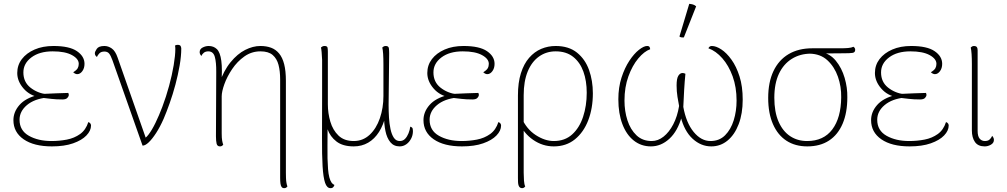

<svg xmlns="http://www.w3.org/2000/svg" viewBox="-20 -752 5257 1002"><path d="M251 12Q157 12 103.5 -25Q50 -62 50 -125Q50 -168 81.5 -204Q113 -240 177 -256L189 -244Q136 -252 103 -290Q70 -328 70 -371Q70 -412 94 -443.5Q118 -475 160.5 -493.5Q203 -512 259 -512Q342 -512 381.5 -485Q421 -458 421 -419Q421 -396 409.5 -380.5Q398 -365 383 -365Q378 -365 372.5 -367.5Q367 -370 362 -375Q380 -386 385.5 -396Q391 -406 391 -419Q391 -445 355.5 -464.5Q320 -484 255 -484Q186 -484 144 -452.5Q102 -421 102 -374Q102 -324 138.5 -295Q175 -266 224 -260L226 -243Q159 -236 120.5 -203.5Q82 -171 82 -127Q82 -71 130.5 -43.5Q179 -16 249 -16Q290 -16 329 -23.5Q368 -31 398 -52.5Q428 -74 441 -115Q449 -112 452 -107Q455 -102 455 -97Q455 -70 431 -45Q407 -20 361.5 -4Q316 12 251 12ZM306 -233Q273 -233 248 -236Q223 -239 205 -241V-262Q242 -264 273.5 -265Q305 -266 336 -267Q339 -263 339 -257Q339 -249 331.5 -241Q324 -233 306 -233Z M724 8 567 -437Q558 -462 549.5 -472.5Q541 -483 525 -483Q508 -483 499 -474Q490 -465 486 -455Q482 -457 478.5 -462Q475 -467 475 -474Q475 -482 485 -497Q495 -512 525 -512Q545 -512 563.5 -499Q582 -486 594 -451L744 -23L723 -26Q737 -26 755 -49.5Q773 -73 791.5 -111Q810 -149 827 -194Q847 -247 862.5 -304Q878 -361 886.5 -412Q895 -463 895 -497Q895 -502 894.5 -507.5Q894 -513 893 -514Q895 -515 898.5 -516.5Q902 -518 907 -518Q920 -518 923 -511Q926 -504 926 -499Q926 -459 917.5 -410Q909 -361 895.5 -310.5Q882 -260 865.5 -213.5Q849 -167 834 -132Q815 -89 794.5 -57.5Q774 -26 756 -9Q738 8 724 8Z M1464 230Q1454 230 1449.5 223.5Q1445 217 1443.5 205Q1442 193 1442 176V-338Q1442 -381 1433.5 -413.5Q1425 -446 1403 -465Q1381 -484 1339 -484Q1293 -484 1255.5 -457.5Q1218 -431 1191.5 -391.5Q1165 -352 1151 -313Q1137 -274 1137 -249V-56Q1137 -31 1139.5 -17.5Q1142 -4 1145 3Q1142 7 1138 9.5Q1134 12 1128 12Q1114 12 1110.5 -2Q1107 -16 1107 -41L1108 -260Q1108 -326 1108.5 -376.5Q1109 -427 1101 -455.5Q1093 -484 1067 -484Q1053 -484 1044 -477Q1035 -470 1031 -460Q1027 -464 1024.5 -469Q1022 -474 1022 -480Q1022 -496 1037.5 -504Q1053 -512 1069 -512Q1095 -512 1112 -495.5Q1129 -479 1135 -434.5Q1141 -390 1135 -307L1123 -313Q1147 -383 1183 -427Q1219 -471 1259.5 -491.5Q1300 -512 1339 -512Q1370 -512 1394.5 -503Q1419 -494 1436.5 -473Q1454 -452 1463 -417Q1472 -382 1472 -330V149Q1472 163 1472.5 177Q1473 191 1475 202.5Q1477 214 1480 221Q1479 223 1474.5 226.5Q1470 230 1464 230Z M1705 230Q1686 230 1676.5 202Q1667 174 1663.5 115.5Q1660 57 1660.5 -34Q1661 -125 1661 -251V-440Q1660 -463 1658.5 -480Q1657 -497 1655 -504Q1658 -507 1662.5 -509.5Q1667 -512 1674 -512Q1688 -512 1689.5 -502.5Q1691 -493 1691 -482Q1691 -448 1691 -413.5Q1691 -379 1691 -345Q1691 -311 1691 -276.5Q1691 -242 1691 -208Q1691 -161 1704 -117Q1717 -73 1746.5 -44.5Q1776 -16 1826 -16Q1874 -16 1909 -48.5Q1944 -81 1962.5 -135Q1981 -189 1981 -251Q1981 -348 1981 -415Q1981 -482 1975 -504Q1977 -506 1981.5 -509Q1986 -512 1993 -512Q2008 -512 2009.5 -500Q2011 -488 2011 -474L2008 -203Q2008 -172 2010 -139Q2012 -106 2018 -78Q2024 -50 2035.5 -33Q2047 -16 2066 -16Q2083 -16 2094 -27.5Q2105 -39 2112 -56.5Q2119 -74 2121 -91Q2126 -90 2130.5 -86Q2135 -82 2135 -68Q2135 -46 2125 -27.5Q2115 -9 2099.5 1.5Q2084 12 2066 12Q2035 12 2017 -10Q1999 -32 1991.5 -68.5Q1984 -105 1984 -150H1993Q1981 -100 1958 -63.5Q1935 -27 1901.5 -7.5Q1868 12 1826 12Q1769 12 1736 -13.5Q1703 -39 1689.5 -77.5Q1676 -116 1676 -154H1690Q1690 -66 1689 7Q1688 80 1692 130.5Q1696 181 1711 202Q1714 206 1717.5 208.5Q1721 211 1725 213Q1725 217 1720 223.5Q1715 230 1705 230Z M2391 12Q2297 12 2243.5 -25Q2190 -62 2190 -125Q2190 -168 2221.5 -204Q2253 -240 2317 -256L2329 -244Q2276 -252 2243 -290Q2210 -328 2210 -371Q2210 -412 2234 -443.5Q2258 -475 2300.5 -493.5Q2343 -512 2399 -512Q2482 -512 2521.5 -485Q2561 -458 2561 -419Q2561 -396 2549.5 -380.5Q2538 -365 2523 -365Q2518 -365 2512.5 -367.5Q2507 -370 2502 -375Q2520 -386 2525.5 -396Q2531 -406 2531 -419Q2531 -445 2495.5 -464.5Q2460 -484 2395 -484Q2326 -484 2284 -452.5Q2242 -421 2242 -374Q2242 -324 2278.5 -295Q2315 -266 2364 -260L2366 -243Q2299 -236 2260.5 -203.5Q2222 -171 2222 -127Q2222 -71 2270.5 -43.5Q2319 -16 2389 -16Q2430 -16 2469 -23.5Q2508 -31 2538 -52.5Q2568 -74 2581 -115Q2589 -112 2592 -107Q2595 -102 2595 -97Q2595 -70 2571 -45Q2547 -20 2501.5 -4Q2456 12 2391 12ZM2446 -233Q2413 -233 2388 -236Q2363 -239 2345 -241V-262Q2382 -264 2413.5 -265Q2445 -266 2476 -267Q2479 -263 2479 -257Q2479 -249 2471.5 -241Q2464 -233 2446 -233Z M2705 230Q2698 230 2693.5 226.5Q2689 223 2686.5 216Q2684 209 2683.5 199Q2683 189 2683 176V-254Q2683 -321 2698.5 -370Q2714 -419 2741.5 -450.5Q2769 -482 2804.5 -497Q2840 -512 2880 -512Q2948 -512 2991 -477.5Q3034 -443 3054 -387Q3074 -331 3074 -265Q3074 -187 3050 -124.5Q3026 -62 2980.5 -25Q2935 12 2870 12Q2812 12 2762.5 -22Q2713 -56 2687 -115L2702 -137Q2728 -78 2776 -47Q2824 -16 2870 -16Q2928 -16 2966 -50.5Q3004 -85 3023 -142.5Q3042 -200 3042 -268Q3042 -330 3024.5 -378.5Q3007 -427 2971 -455.5Q2935 -484 2880 -484Q2831 -484 2793 -457Q2755 -430 2734 -379Q2713 -328 2713 -255V149Q2713 170 2714.5 190.5Q2716 211 2721 221Q2720 223 2715.5 226.5Q2711 230 2705 230Z M3695 -512Q3717 -512 3744.5 -494Q3772 -476 3797.5 -440.5Q3823 -405 3839.5 -353Q3856 -301 3856 -232Q3856 -159 3835 -104Q3814 -49 3777 -18.5Q3740 12 3692 12Q3638 12 3594.5 -28Q3551 -68 3532 -144H3538Q3517 -68 3473.5 -28Q3430 12 3377 12Q3326 12 3287.5 -18.5Q3249 -49 3228 -104.5Q3207 -160 3207 -234Q3207 -296 3223.5 -347Q3240 -398 3264.5 -435Q3289 -472 3314.5 -492Q3340 -512 3357 -512Q3367 -512 3370 -506.5Q3373 -501 3373 -495Q3342 -484 3311 -447Q3280 -410 3259.5 -353.5Q3239 -297 3239 -227Q3239 -172 3254.5 -124Q3270 -76 3301.5 -46Q3333 -16 3381 -16Q3414 -16 3443 -39Q3472 -62 3493.5 -103Q3515 -144 3524 -199Q3520 -219 3515.5 -247Q3511 -275 3511 -306Q3511 -342 3520 -356.5Q3529 -371 3542 -371Q3545 -371 3549.5 -370Q3554 -369 3557 -367Q3553 -327 3550.5 -284Q3548 -241 3546 -194Q3561 -111 3600 -63.5Q3639 -16 3688 -16Q3734 -16 3764 -46Q3794 -76 3809 -124Q3824 -172 3824 -227Q3824 -297 3803.5 -353.5Q3783 -410 3749.5 -448Q3716 -486 3677 -500Q3682 -512 3695 -512ZM3549 -557Q3545 -556 3536.5 -557Q3528 -558 3526 -562L3577 -732Q3588 -731 3596.5 -728.5Q3605 -726 3613 -719Z M4193 12Q4130 12 4084.5 -17.5Q4039 -47 4014 -104Q3989 -161 3989 -241Q3989 -323 4016.5 -381Q4044 -439 4095.5 -469.5Q4147 -500 4219 -500H4368Q4389 -500 4406.5 -501.5Q4424 -503 4434 -508Q4436 -507 4439.5 -503Q4443 -499 4443 -492Q4443 -478 4429 -476Q4415 -474 4389 -474L4272 -473L4212 -472Q4156 -472 4112.5 -445Q4069 -418 4045 -367Q4021 -316 4021 -242Q4021 -168 4043 -117.5Q4065 -67 4103.5 -41.5Q4142 -16 4192 -16Q4278 -16 4323.5 -76.5Q4369 -137 4370 -244Q4371 -300 4353 -351.5Q4335 -403 4298.5 -437Q4262 -471 4205 -472L4263 -481Q4311 -473 4342 -435Q4373 -397 4388 -345.5Q4403 -294 4402 -244Q4402 -164 4377.5 -106.5Q4353 -49 4306.5 -18.5Q4260 12 4193 12Z M4727 12Q4633 12 4579.5 -25Q4526 -62 4526 -125Q4526 -168 4557.5 -204Q4589 -240 4653 -256L4665 -244Q4612 -252 4579 -290Q4546 -328 4546 -371Q4546 -412 4570 -443.5Q4594 -475 4636.5 -493.5Q4679 -512 4735 -512Q4818 -512 4857.5 -485Q4897 -458 4897 -419Q4897 -396 4885.5 -380.5Q4874 -365 4859 -365Q4854 -365 4848.5 -367.5Q4843 -370 4838 -375Q4856 -386 4861.5 -396Q4867 -406 4867 -419Q4867 -445 4831.5 -464.5Q4796 -484 4731 -484Q4662 -484 4620 -452.5Q4578 -421 4578 -374Q4578 -324 4614.5 -295Q4651 -266 4700 -260L4702 -243Q4635 -236 4596.5 -203.5Q4558 -171 4558 -127Q4558 -71 4606.5 -43.5Q4655 -16 4725 -16Q4766 -16 4805 -23.5Q4844 -31 4874 -52.5Q4904 -74 4917 -115Q4925 -112 4928 -107Q4931 -102 4931 -97Q4931 -70 4907 -45Q4883 -20 4837.5 -4Q4792 12 4727 12ZM4782 -233Q4749 -233 4724 -236Q4699 -239 4681 -241V-262Q4718 -264 4749.5 -265Q4781 -266 4812 -267Q4815 -263 4815 -257Q4815 -249 4807.5 -241Q4800 -233 4782 -233Z M5119 12Q5084 12 5068 -11Q5052 -34 5052 -71V-417Q5052 -447 5050.5 -469.5Q5049 -492 5046 -504Q5049 -507 5053 -509.5Q5057 -512 5064 -512Q5073 -512 5077.5 -506.5Q5082 -501 5082 -490V-69Q5082 -41 5092.5 -28.5Q5103 -16 5120 -16Q5135 -16 5143.5 -23Q5152 -30 5158 -43Q5163 -37 5165 -32Q5167 -27 5167 -22Q5167 -6 5151.5 3Q5136 12 5119 12Z"/></svg>

Font: Arima Thin
Style: Regular
Weight: 100
Designer: Joana Correia and Natanael Gama
Foundry: NDISCOVER
Version: Version 1.101;gftools[0.9.23]